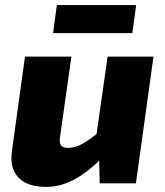

<svg xmlns="http://www.w3.org/2000/svg" viewBox="-20 -719 647 753"><path d="M260 -497 215 -179Q212 -156 220.5 -147.5Q229 -139 246 -139Q275 -139 302.5 -154.5Q330 -170 374 -205L403 -124Q338 -53 279.5 -19.5Q221 14 161 14Q86 14 51.5 -23.5Q17 -61 27 -128L78 -497ZM582 -497 513 0H371L368 -134L352 -146L402 -497ZM514 -699 499 -589H188L203 -699Z"/></svg>

Font: Exo 2 ExtraBold
Style: Italic
Weight: 800
Italic angle: -8°
Designer: Natanael Gama
Foundry: Natanael Gama
Version: Version 2.010